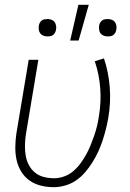

<svg xmlns="http://www.w3.org/2000/svg" viewBox="-20 -768 540 796"><path d="M203 8Q175 8 149 1.5Q123 -5 102 -20Q81 -35 67.5 -57.5Q54 -80 48.5 -106Q43 -132 43.5 -160Q44 -188 48 -215L99 -520H139L87 -209Q84 -188 83.5 -166Q83 -144 86.5 -123Q90 -102 99.5 -84Q109 -66 124.5 -53Q140 -40 161 -34.5Q182 -29 204 -29Q224 -29 244.5 -36Q265 -43 282 -57Q299 -71 312.5 -89Q326 -107 336.5 -126Q347 -145 355 -164.5Q363 -184 370 -204Q377 -224 382 -244.5Q387 -265 390 -286Q400 -345 395.5 -403Q391 -461 373 -514L411 -526Q430 -469 435 -406.5Q440 -344 429 -280Q425 -256 419 -232.5Q413 -209 405.5 -186Q398 -163 387.5 -140Q377 -117 363.5 -95.5Q350 -74 333.5 -54.5Q317 -35 296 -20.5Q275 -6 250.5 1Q226 8 203 8ZM427 -617Q418 -617 410 -620Q402 -623 397 -629.5Q392 -636 391 -644.5Q390 -653 391 -662Q392 -668 395 -673.5Q398 -679 403 -683Q408 -687 414.5 -688Q421 -689 427 -689Q436 -689 444 -686Q452 -683 456.5 -676.5Q461 -670 462.5 -661.5Q464 -653 462 -644Q461 -638 458 -632.5Q455 -627 450 -623Q445 -619 439 -618Q433 -617 427 -617ZM177 -617Q168 -617 160 -620Q152 -623 147 -629.5Q142 -636 141 -644.5Q140 -653 141 -662Q142 -668 145 -673.5Q148 -679 153 -683Q158 -687 164.5 -688Q171 -689 177 -689Q186 -689 194 -686Q202 -683 206.5 -676.5Q211 -670 212.5 -661.5Q214 -653 212 -644Q211 -638 208 -632.5Q205 -627 200 -623Q195 -619 189 -618Q183 -617 177 -617ZM271 -600 305 -748H348L306 -600Z"/></svg>

Font: Iosevka Term Curly XLt Obl
Style: Regular
Weight: 200
Italic angle: -9°
Designer: Belleve Invis
Foundry: Belleve Invis
Version: Version 32.3.0